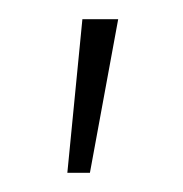

<svg xmlns="http://www.w3.org/2000/svg" viewBox="-20 -765 190 199"><path d="M65.4 -745.1H102.5L73.2 -585.9H49.8Z"/></svg>

Font: Pretendard JP Thin
Style: Regular
Weight: 100
Designer: Base glyphs from Inter by Rasmus Andersson; Hangeul glyphs from Noto Sans CJK(Source Han Sans) by Jang Soo-young and Kan
Foundry: Kil Hyung-jin
Version: Version 1.309